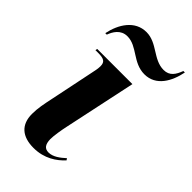

<svg xmlns="http://www.w3.org/2000/svg" viewBox="-235 -829 911 911"><g transform="rotate(45 220.0 -374.0)"><path d="M310 -609C388 -609 426 -680 440 -751H430C417 -716 400 -688 360 -688C290 -688 249 -758 176 -758C99 -758 56 -689 41 -616H51C61 -643 81 -680 126 -680C193 -680 232 -609 310 -609ZM185 10C258 10 306 -25 338 -59L332 -68C309 -47 281 -25 251 -25C224 -25 213 -42 212 -76C212 -99 219 -142 226 -174L303 -536H67L65 -526H83C121 -526 136 -518 136 -489C136 -475 133 -458 129 -441L84 -223C73 -171 66 -138 66 -99C66 -27 109 10 185 10Z"/></g></svg>

Font: Noto Serif Display
Style: Bold Italic
Weight: 700
Italic angle: -12°
Designer: Monotype Design Team
Foundry: Monotype Imaging Inc.
Version: Version 2.009